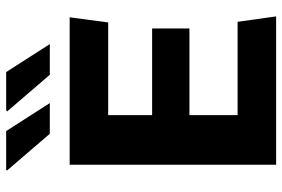

<svg xmlns="http://www.w3.org/2000/svg" viewBox="-170 -768 937 638"><g transform="rotate(-90 299.0 -448.5)"><path d="M71 0V-686H561L544 -558H236V-412H524V-288H236V-128H546L564 0ZM370 -752 248 -894 253 -897H379L472 -752ZM174 -752 52 -894 54 -897H183L276 -752Z"/></g></svg>

Font: Chivo Medium
Style: Bold
Weight: 700
Version: Version 2.002